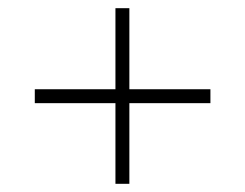

<svg xmlns="http://www.w3.org/2000/svg" viewBox="-20 -592 599 469"><path d="M262 -143V-340H65V-374H262V-572H296V-374H494V-340H296V-143Z"/></svg>

Font: Noto Serif Bengali ExtraLight
Style: Regular
Weight: 250
Version: Version 2.003